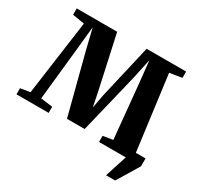

<svg xmlns="http://www.w3.org/2000/svg" viewBox="-194 -964 1401 1365"><g transform="rotate(30 507.0 -281.5)"><path d="M834.5 180 892.5 0V-64H1018V0Q1000 30.5 979.8 64Q959.5 97.5 941 127.8Q922.5 158 909 180ZM74.5 -63 159 -675 61 -691V-743H393L489.5 -302.5L512 -189.5L533 -303L635 -743H959V-691L858.5 -675L938.5 -63.5L1013.5 -50V0H673V-50.5L754 -63.5L710.5 -512.5L692.5 -683L658.5 -523.5L538.5 -28.5H393.5L267.5 -515L226.5 -683.5L209 -513L162 -63L259.5 -50V0H-4.5V-50Z"/></g></svg>

Font: Merriweather 60pt Black
Style: Regular
Weight: 900
Version: Version 2.100